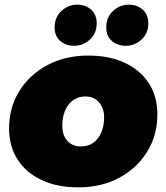

<svg xmlns="http://www.w3.org/2000/svg" viewBox="-20 -796 716 826"><path d="M316 10Q226 10 159 -21.5Q92 -53 55.5 -110Q19 -167 19 -243Q19 -333 63 -404Q107 -475 184 -516Q261 -557 360 -557Q451 -557 517.5 -525.5Q584 -494 620.5 -437.5Q657 -381 657 -304Q657 -214 613 -143Q569 -72 492.5 -31Q416 10 316 10ZM329 -166Q359 -166 381 -181.5Q403 -197 415.5 -225.5Q428 -254 428 -293Q428 -328 407 -354.5Q386 -381 347 -381Q318 -381 295.5 -365.5Q273 -350 260.5 -321.5Q248 -293 248 -254Q248 -215 269.5 -190.5Q291 -166 329 -166ZM521 -599Q485 -599 461 -620Q437 -641 437 -678Q437 -722 466.5 -749Q496 -776 534 -776Q570 -776 594 -754.5Q618 -733 618 -696Q618 -652 588.5 -625.5Q559 -599 521 -599ZM299 -599Q263 -599 239 -620Q215 -641 215 -678Q215 -722 244.5 -749Q274 -776 312 -776Q348 -776 372 -754.5Q396 -733 396 -696Q396 -652 366.5 -625.5Q337 -599 299 -599Z"/></svg>

Font: Montserrat Thin Black
Style: Italic
Weight: 900
Italic angle: -11.3°
Version: Version 9.000